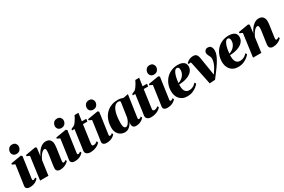

<svg xmlns="http://www.w3.org/2000/svg" viewBox="115 -1990 4780 3230"><g transform="rotate(-30 2505.0 -375.0)"><path d="M106 11.5Q85 11.5 66.5 5Q48 -1.5 37.2 -16Q26.5 -30.5 29.5 -54Q30.5 -61.5 34.2 -86Q38 -110.5 43.2 -148.5Q48.5 -186.5 55.5 -234Q62.5 -281.5 70 -335.5Q77.5 -389.5 85 -445.5L31 -470.5L34.5 -492L235.5 -525.5L258 -507.5L199.5 -96Q197.5 -78 201.8 -71.5Q206 -65 215 -65Q226.5 -65 236.8 -70Q247 -75 260.5 -87L273 -60.5Q259 -44 236.2 -27Q213.5 -10 181 0.8Q148.5 11.5 106 11.5ZM188.5 -586Q150.5 -586 128.8 -610.2Q107 -634.5 107.5 -665Q108 -704.5 132.5 -733.2Q157 -762 201 -762Q244.5 -762 265 -737Q285.5 -712 285.5 -683Q285.5 -645.5 261.2 -615.8Q237 -586 188.5 -586Z M517 -348Q529 -377 548 -408Q567 -439 592.8 -465.8Q618.5 -492.5 649.2 -509Q680 -525.5 716 -525.5Q772 -525.5 799.5 -493Q827 -460.5 827 -411Q827 -384.5 824 -357Q821 -329.5 816.8 -301.8Q812.5 -274 808.5 -247Q805.5 -222.5 801 -193.5Q796.5 -164.5 793 -137.8Q789.5 -111 787.5 -94Q787.5 -76 793.5 -70.5Q799.5 -65 806 -65Q814.5 -65 826 -70Q837.5 -75 850.5 -87L863 -61Q851.5 -48.5 828.8 -31.5Q806 -14.5 772 -1.5Q738 11.5 691 11.5Q671.5 11.5 655.2 4.2Q639 -3 629.5 -17.2Q620 -31.5 620 -53.5Q620 -63 622 -81.8Q624 -100.5 627.2 -124.2Q630.5 -148 634.2 -172.5Q638 -197 641 -217Q644.5 -241 648 -264Q651.5 -287 654.2 -307.8Q657 -328.5 658.5 -345.5Q660 -362.5 660 -373.5Q660 -390.5 657.8 -401.5Q655.5 -412.5 649.5 -417.5Q643.5 -422.5 631.5 -422.5Q616 -422.5 598.2 -409.8Q580.5 -397 563.8 -376.2Q547 -355.5 532.5 -331Q518 -306.5 508.5 -283L469.5 0H308L368.5 -446L315 -470.5L318.5 -492L515.5 -525.5L537 -507.5Z M978.5 11.5Q957.5 11.5 939 5Q920.5 -1.5 909.8 -16Q899 -30.5 902 -54Q903 -61.5 906.8 -86Q910.5 -110.5 915.8 -148.5Q921 -186.5 928 -234Q935 -281.5 942.5 -335.5Q950 -389.5 957.5 -445.5L903.5 -470.5L907 -492L1108 -525.5L1130.5 -507.5L1072 -96Q1070 -78 1074.2 -71.5Q1078.5 -65 1087.5 -65Q1099 -65 1109.2 -70Q1119.5 -75 1133 -87L1145.5 -60.5Q1131.5 -44 1108.8 -27Q1086 -10 1053.5 0.8Q1021 11.5 978.5 11.5ZM1061 -586Q1023 -586 1001.2 -610.2Q979.5 -634.5 980 -665Q980.5 -704.5 1005 -733.2Q1029.5 -762 1073.5 -762Q1117 -762 1137.5 -737Q1158 -712 1158 -683Q1158 -645.5 1133.8 -615.8Q1109.5 -586 1061 -586Z M1369 -189.5Q1365.5 -166 1363 -146.2Q1360.5 -126.5 1359 -112.2Q1357.5 -98 1357.5 -91Q1357.5 -78 1367 -72Q1376.5 -66 1388 -66Q1406.5 -66 1427 -74.8Q1447.5 -83.5 1462 -98.5L1474.5 -69Q1454.5 -44.5 1424.2 -26.2Q1394 -8 1357.5 1.8Q1321 11.5 1281.5 11.5Q1237 11.5 1210.8 -10.2Q1184.5 -32 1188 -70.5Q1188.5 -75 1189.8 -83.2Q1191 -91.5 1193 -105.8Q1195 -120 1198.2 -141Q1201.5 -162 1205.5 -192L1242.5 -462H1194L1199 -487L1265 -518.5Q1282.5 -534.5 1300.8 -560Q1319 -585.5 1335 -613.5Q1351 -641.5 1361 -665.5H1436.5L1414.5 -512.5H1500.5L1493 -462H1407Z M1596.5 11.5Q1575.5 11.5 1557 5Q1538.5 -1.5 1527.8 -16Q1517 -30.5 1520 -54Q1521 -61.5 1524.8 -86Q1528.5 -110.5 1533.8 -148.5Q1539 -186.5 1546 -234Q1553 -281.5 1560.5 -335.5Q1568 -389.5 1575.5 -445.5L1521.5 -470.5L1525 -492L1726 -525.5L1748.5 -507.5L1690 -96Q1688 -78 1692.2 -71.5Q1696.5 -65 1705.5 -65Q1717 -65 1727.2 -70Q1737.5 -75 1751 -87L1763.5 -60.5Q1749.5 -44 1726.8 -27Q1704 -10 1671.5 0.8Q1639 11.5 1596.5 11.5ZM1679 -586Q1641 -586 1619.2 -610.2Q1597.5 -634.5 1598 -665Q1598.5 -704.5 1623 -733.2Q1647.5 -762 1691.5 -762Q1735 -762 1755.5 -737Q1776 -712 1776 -683Q1776 -645.5 1751.8 -615.8Q1727.5 -586 1679 -586Z M2252.5 -96Q2250.5 -77.5 2255 -71.2Q2259.5 -65 2268.5 -65Q2279 -65 2289.5 -69.8Q2300 -74.5 2312.5 -87.5L2325 -60.5Q2311.5 -43.5 2289.2 -27Q2267 -10.5 2237.2 0.2Q2207.5 11 2171 11Q2128 11 2111.5 -13Q2095 -37 2098 -66L2103.5 -106Q2094 -80 2073.2 -53Q2052.5 -26 2022.8 -7.5Q1993 11 1955 11Q1911 11 1873.2 -9.8Q1835.5 -30.5 1812.5 -71.8Q1789.5 -113 1789.5 -174.5Q1789.5 -231 1802.8 -282.8Q1816 -334.5 1842.2 -378.5Q1868.5 -422.5 1907.8 -455Q1947 -487.5 1999.2 -505.8Q2051.5 -524 2116 -524Q2147 -524 2173 -517.8Q2199 -511.5 2221 -503.5L2314.5 -522ZM2147.5 -473Q2144.5 -479.5 2135.5 -485.8Q2126.5 -492 2110.5 -492Q2074 -492 2048.5 -470.5Q2023 -449 2006 -413Q1989 -377 1979.5 -333Q1970 -289 1966.2 -243.5Q1962.5 -198 1962.5 -158.5Q1962.5 -117.5 1969.2 -95.8Q1976 -74 1987.2 -66Q1998.5 -58 2011 -58Q2024 -58 2037.2 -67.5Q2050.5 -77 2063.2 -94Q2076 -111 2086.8 -133.2Q2097.5 -155.5 2104 -180.5Z M2549 -189.5Q2545.5 -166 2543 -146.2Q2540.5 -126.5 2539 -112.2Q2537.5 -98 2537.5 -91Q2537.5 -78 2547 -72Q2556.5 -66 2568 -66Q2586.5 -66 2607 -74.8Q2627.5 -83.5 2642 -98.5L2654.5 -69Q2634.5 -44.5 2604.2 -26.2Q2574 -8 2537.5 1.8Q2501 11.5 2461.5 11.5Q2417 11.5 2390.8 -10.2Q2364.5 -32 2368 -70.5Q2368.5 -75 2369.8 -83.2Q2371 -91.5 2373 -105.8Q2375 -120 2378.2 -141Q2381.5 -162 2385.5 -192L2422.5 -462H2374L2379 -487L2445 -518.5Q2462.5 -534.5 2480.8 -560Q2499 -585.5 2515 -613.5Q2531 -641.5 2541 -665.5H2616.5L2594.5 -512.5H2680.5L2673 -462H2587Z M2776.5 11.5Q2755.5 11.5 2737 5Q2718.5 -1.5 2707.8 -16Q2697 -30.5 2700 -54Q2701 -61.5 2704.8 -86Q2708.5 -110.5 2713.8 -148.5Q2719 -186.5 2726 -234Q2733 -281.5 2740.5 -335.5Q2748 -389.5 2755.5 -445.5L2701.5 -470.5L2705 -492L2906 -525.5L2928.5 -507.5L2870 -96Q2868 -78 2872.2 -71.5Q2876.5 -65 2885.5 -65Q2897 -65 2907.2 -70Q2917.5 -75 2931 -87L2943.5 -60.5Q2929.5 -44 2906.8 -27Q2884 -10 2851.5 0.8Q2819 11.5 2776.5 11.5ZM2859 -586Q2821 -586 2799.2 -610.2Q2777.5 -634.5 2778 -665Q2778.5 -704.5 2803 -733.2Q2827.5 -762 2871.5 -762Q2915 -762 2935.5 -737Q2956 -712 2956 -683Q2956 -645.5 2931.8 -615.8Q2907.5 -586 2859 -586Z M3398 -101.5Q3384 -81.5 3352.8 -55Q3321.5 -28.5 3274.2 -8.2Q3227 12 3165 12Q3113 12 3075.2 -5.8Q3037.5 -23.5 3013.5 -53.5Q2989.5 -83.5 2978.2 -120.5Q2967 -157.5 2966.5 -196.5Q2966.5 -268.5 2990 -329.5Q3013.5 -390.5 3056 -435Q3098.5 -479.5 3156.2 -504.2Q3214 -529 3281.5 -529Q3336.5 -529 3369.8 -514.8Q3403 -500.5 3418.2 -476.2Q3433.5 -452 3434 -421Q3434 -375.5 3414 -342.8Q3394 -310 3361.2 -288.5Q3328.5 -267 3289.8 -254.2Q3251 -241.5 3212 -236Q3173 -230.5 3142.5 -229.5Q3140 -194.5 3144 -163.8Q3148 -133 3159.5 -110.2Q3171 -87.5 3191.8 -74.5Q3212.5 -61.5 3243 -61.5Q3275 -61.5 3301 -71.8Q3327 -82 3347 -97.8Q3367 -113.5 3381 -129ZM3245.5 -491Q3221.5 -491 3204 -468.2Q3186.5 -445.5 3174.2 -409.8Q3162 -374 3154.5 -333.5Q3147 -293 3144 -257.5Q3159.5 -260.5 3178.2 -269.8Q3197 -279 3216 -293.8Q3235 -308.5 3250.8 -329Q3266.5 -349.5 3276.2 -374.8Q3286 -400 3286 -430Q3285.5 -465.5 3274.2 -478.2Q3263 -491 3245.5 -491Z M3505.5 -427.5Q3502.5 -443.5 3497.2 -449.8Q3492 -456 3484 -456Q3477 -456 3471 -453Q3465 -450 3457 -444L3445.5 -469.5Q3459 -483 3478.8 -496.8Q3498.5 -510.5 3525 -519.8Q3551.5 -529 3584.5 -529Q3613.5 -529 3631.5 -518Q3649.5 -507 3659.5 -485.2Q3669.5 -463.5 3674.5 -431.5L3715.5 -177L3733 -65.5L3697.5 -33L3773 -147.5Q3793.5 -178.5 3808.2 -210.5Q3823 -242.5 3831 -273.2Q3839 -304 3839 -331Q3839 -355 3828.5 -376.5Q3818 -398 3807.5 -419.2Q3797 -440.5 3797 -462Q3797 -489 3816 -509.2Q3835 -529.5 3865.5 -529.5Q3899.5 -529.5 3917.2 -513.8Q3935 -498 3941.5 -474Q3948 -450 3948 -426Q3948 -387.5 3930 -339.8Q3912 -292 3874 -230.5Q3836 -169 3774.5 -89.5L3704 3L3597 10L3564.5 -147.5Z M4386.5 -101.5Q4372.5 -81.5 4341.2 -55Q4310 -28.5 4262.8 -8.2Q4215.5 12 4153.5 12Q4101.5 12 4063.8 -5.8Q4026 -23.5 4002 -53.5Q3978 -83.5 3966.8 -120.5Q3955.5 -157.5 3955 -196.5Q3955 -268.5 3978.5 -329.5Q4002 -390.5 4044.5 -435Q4087 -479.5 4144.8 -504.2Q4202.5 -529 4270 -529Q4325 -529 4358.2 -514.8Q4391.5 -500.5 4406.8 -476.2Q4422 -452 4422.5 -421Q4422.5 -375.5 4402.5 -342.8Q4382.5 -310 4349.8 -288.5Q4317 -267 4278.2 -254.2Q4239.5 -241.5 4200.5 -236Q4161.5 -230.5 4131 -229.5Q4128.5 -194.5 4132.5 -163.8Q4136.5 -133 4148 -110.2Q4159.5 -87.5 4180.2 -74.5Q4201 -61.5 4231.5 -61.5Q4263.5 -61.5 4289.5 -71.8Q4315.5 -82 4335.5 -97.8Q4355.5 -113.5 4369.5 -129ZM4234 -491Q4210 -491 4192.5 -468.2Q4175 -445.5 4162.8 -409.8Q4150.5 -374 4143 -333.5Q4135.5 -293 4132.5 -257.5Q4148 -260.5 4166.8 -269.8Q4185.5 -279 4204.5 -293.8Q4223.5 -308.5 4239.2 -329Q4255 -349.5 4264.8 -374.8Q4274.5 -400 4274.5 -430Q4274 -465.5 4262.8 -478.2Q4251.5 -491 4234 -491Z M4653 -348Q4665 -377 4684 -408Q4703 -439 4728.8 -465.8Q4754.5 -492.5 4785.2 -509Q4816 -525.5 4852 -525.5Q4908 -525.5 4935.5 -493Q4963 -460.5 4963 -411Q4963 -384.5 4960 -357Q4957 -329.5 4952.8 -301.8Q4948.5 -274 4944.5 -247Q4941.5 -222.5 4937 -193.5Q4932.5 -164.5 4929 -137.8Q4925.5 -111 4923.5 -94Q4923.5 -76 4929.5 -70.5Q4935.5 -65 4942 -65Q4950.5 -65 4962 -70Q4973.5 -75 4986.5 -87L4999 -61Q4987.5 -48.5 4964.8 -31.5Q4942 -14.5 4908 -1.5Q4874 11.5 4827 11.5Q4807.5 11.5 4791.2 4.2Q4775 -3 4765.5 -17.2Q4756 -31.5 4756 -53.5Q4756 -63 4758 -81.8Q4760 -100.5 4763.2 -124.2Q4766.5 -148 4770.2 -172.5Q4774 -197 4777 -217Q4780.5 -241 4784 -264Q4787.5 -287 4790.2 -307.8Q4793 -328.5 4794.5 -345.5Q4796 -362.5 4796 -373.5Q4796 -390.5 4793.8 -401.5Q4791.5 -412.5 4785.5 -417.5Q4779.5 -422.5 4767.5 -422.5Q4752 -422.5 4734.2 -409.8Q4716.5 -397 4699.8 -376.2Q4683 -355.5 4668.5 -331Q4654 -306.5 4644.5 -283L4605.5 0H4444L4504.5 -446L4451 -470.5L4454.5 -492L4651.5 -525.5L4673 -507.5Z"/></g></svg>

Font: Merriweather 120pt Black
Style: Italic
Weight: 900
Italic angle: -7.8°
Version: Version 2.101